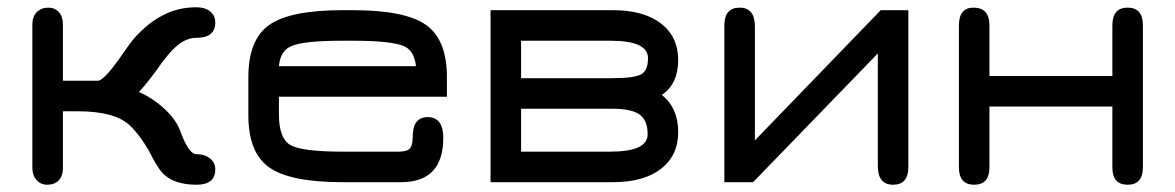

<svg xmlns="http://www.w3.org/2000/svg" viewBox="-20 -495 3232 528"><path d="M153 -428V-273H249Q266 -273 314 -342Q331 -367 343.5 -383Q356 -399 379 -419.5Q402 -440 428 -453Q469 -475 520 -475Q544 -475 558 -463.5Q572 -452 572 -433Q572 -391 520 -391Q494 -391 469 -371Q444 -351 409 -300Q376 -256 362 -242Q401 -225 433 -195Q465 -165 476 -134Q499 -71 520 -71Q543 -71 557.5 -59.5Q572 -48 572 -29Q572 13 520 13Q449 13 419 -29Q404 -51 395 -70Q367 -122 336 -151Q295 -189 193 -189H153V-32Q153 -11 141.5 1Q130 13 110 13Q92 13 80.5 0Q69 -13 69 -33V-428Q69 -449 81 -461.5Q93 -474 113 -474Q131 -474 142 -461.5Q153 -449 153 -428Z M1209 -283V-229H747V-181Q747 -115 778 -96.5Q809 -78 922 -78H1076Q1099 -78 1107 -86.5Q1115 -95 1115 -120Q1115 -173 1157 -173Q1199 -172 1199 -116Q1199 6 1083 6H922Q778 6 720.5 -34.5Q663 -75 663 -178V-283Q663 -386 720.5 -426.5Q778 -467 922 -467H951Q1094 -467 1151.5 -426.5Q1209 -386 1209 -283ZM951 -383H922Q814 -383 781 -368Q751 -356 747 -313H1124Q1119 -357 1089 -369Q1052 -383 951 -383Z M1329 6V-467H1666Q1750 -467 1797.5 -430.5Q1845 -394 1845 -330Q1845 -264 1800 -234Q1845 -198 1845 -132Q1845 -67 1797.5 -30.5Q1750 6 1666 6ZM1659 -383H1413V-280H1663Q1724 -280 1743 -290.5Q1762 -301 1762 -335Q1762 -383 1659 -383ZM1663 -196H1413V-78H1659Q1761 -78 1761 -126Q1761 -164 1739 -180Q1717 -196 1663 -196Z M2402 -467H2478V-36Q2478 13 2436 13Q2394 13 2394 -39V-348L2051 6H1972V-425Q1972 -474 2014 -474Q2056 -474 2056 -422V-109Z M2701 -202V-35Q2701 13 2659 13Q2617 13 2617 -35V-425Q2617 -474 2657 -474Q2701 -474 2701 -425V-286H3039V-425Q3039 -474 3081 -474Q3123 -474 3123 -425V-35Q3123 13 3081 13Q3039 13 3039 -35V-202Z"/></svg>

Font: Jura
Style: Bold
Weight: 700
Designer: Daniel Johnson, Alexei Vanyashin
Foundry: Daniel Johnson
Version: Version 5.103